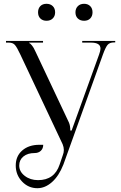

<svg xmlns="http://www.w3.org/2000/svg" viewBox="-20 -802 628 1000"><path d="M222.2 -782.2Q242.2 -782.2 254.6 -770.3Q267.1 -758.3 267.1 -737.8Q267.1 -718.3 254.9 -706.1Q242.7 -693.8 222.2 -693.8Q202.6 -693.8 190.4 -705.6Q178.2 -717.3 178.2 -737.8Q178.2 -757.8 189.9 -770Q201.7 -782.2 222.2 -782.2ZM418 -782.2Q437.5 -782.2 449.7 -770.3Q461.9 -758.3 461.9 -737.8Q461.9 -718.3 450.2 -706.1Q438.5 -693.8 418 -693.8Q397.9 -693.8 385.5 -705.6Q373 -717.3 373 -737.8Q373 -757.3 385.3 -769.8Q397.5 -782.2 418 -782.2ZM178.2 136.2Q263.7 136.2 290.5 55.2L307.6 4.9Q312.5 -7.3 312.5 -21Q312.5 -35.2 306.2 -50.8L85.9 -518.1Q68.4 -555.7 57.6 -567.9Q46.9 -580.1 25.9 -580.1H11.2V-588.9H204.1V-580.1H131.8V-578.1Q138.2 -575.7 145.5 -566.4Q152.8 -557.1 156 -551Q159.2 -544.9 166 -530.8L338.9 -164.1Q346.2 -147.9 346.2 -122.1H353L496.1 -518.1Q503.4 -538.1 503.4 -548.8Q503.4 -580.1 454.1 -580.1H408.2V-588.9H580.1V-581.1H574.2Q550.8 -581.1 540 -567.9Q529.3 -554.7 516.1 -518.1L310.1 55.2Q286.6 114.7 250.7 146.5Q214.8 178.2 174.8 178.2Q127.9 178.2 95 143.6Q62 108.9 62 60.1Q62 11.2 95.9 -18.3Q129.9 -47.9 185.1 -47.9H205.1Q205.1 -28.3 192.6 -16.6Q180.2 -4.9 160.2 -4.9Q124 -4.9 102.1 12.9Q80.1 30.8 80.1 60.1Q80.1 91.8 108.9 114Q137.7 136.2 178.2 136.2Z"/></svg>

Font: FoglihtenNo07calt
Style: Regular
Weight: 500
Designer: gluk (gluksza@wp.pl)
Foundry: gluk (gluksza@wp.pl)
Version: Version 0.844